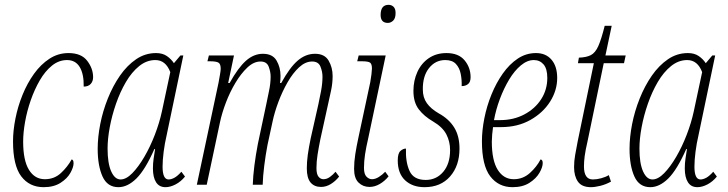

<svg xmlns="http://www.w3.org/2000/svg" viewBox="-20 -766 3018 796"><path d="M161 10Q102 10 68 -35Q34 -80 34 -180Q34 -224 44 -274.5Q54 -325 73.5 -373Q93 -421 121 -460Q149 -499 185 -522.5Q221 -546 264 -546Q317 -546 341.5 -514Q366 -482 366 -446Q366 -429 356 -418Q346 -407 327 -407Q328 -459 310.5 -488Q293 -517 258 -517Q224 -517 195.5 -494Q167 -471 145 -433Q123 -395 107.5 -350.5Q92 -306 84 -261Q76 -216 76 -179Q76 -101 100 -62Q124 -23 166 -23Q205 -23 232.5 -48.5Q260 -74 277 -105Q285 -104 285 -89Q285 -73 272 -49.5Q259 -26 231 -8Q203 10 161 10Z M471 10Q425 10 405 -34.5Q385 -79 385 -149Q385 -197 395.5 -251Q406 -305 427 -357.5Q448 -410 477.5 -452.5Q507 -495 544.5 -520.5Q582 -546 627 -546Q654 -546 672 -533.5Q690 -521 701 -504L728 -536H740L671 -206Q663 -172 658.5 -137Q654 -102 654 -75Q654 -22 679 -22Q690 -22 703 -29Q716 -36 732 -54L747 -34Q730 -13 708 -1.5Q686 10 666 10Q640 10 627 -10.5Q614 -31 614 -68Q614 -89 617 -109Q620 -129 623 -148H620Q582 -62 545.5 -26Q509 10 471 10ZM480 -22Q503 -22 528.5 -48Q554 -74 578.5 -116Q603 -158 622 -207.5Q641 -257 651 -303L686 -467Q667 -517 624 -517Q588 -517 557 -492Q526 -467 502 -426Q478 -385 461 -336Q444 -287 435 -238.5Q426 -190 426 -150Q426 -89 441 -55.5Q456 -22 480 -22Z M1311 9Q1283 9 1267.5 -9.5Q1252 -28 1252 -68Q1252 -95 1256 -124Q1260 -153 1268 -192L1300 -334Q1305 -356 1311 -388.5Q1317 -421 1317 -448Q1317 -469 1308.5 -490Q1300 -511 1274 -511Q1246 -511 1220 -487Q1194 -463 1172 -424.5Q1150 -386 1134 -343Q1118 -300 1110 -262L1089 -165Q1081 -123 1075.5 -79Q1070 -35 1069 0H1028Q1029 -35 1034.5 -78.5Q1040 -122 1049 -169L1084 -334Q1088 -355 1095 -387.5Q1102 -420 1102 -449Q1102 -468 1094 -489.5Q1086 -511 1060 -511Q1032 -511 1005.5 -486Q979 -461 956 -422.5Q933 -384 916.5 -340.5Q900 -297 892 -259L837 0H796L886 -423Q889 -439 892 -456.5Q895 -474 895 -481Q895 -501 885.5 -506.5Q876 -512 849 -512H840L846 -536H950L926 -422H932Q967 -485 999.5 -514Q1032 -543 1070 -543Q1110 -543 1126.5 -515Q1143 -487 1143 -451Q1143 -444 1142.5 -436.5Q1142 -429 1141 -422H1146Q1181 -486 1214 -514.5Q1247 -543 1286 -543Q1326 -543 1342.5 -514.5Q1359 -486 1359 -451Q1359 -421 1352.5 -390.5Q1346 -360 1341 -338L1308 -188Q1301 -153 1296.5 -124.5Q1292 -96 1292 -69Q1292 -44 1300.5 -33.5Q1309 -23 1321 -23Q1335 -23 1348 -32.5Q1361 -42 1371 -54L1386 -34Q1371 -15 1351.5 -3Q1332 9 1311 9Z M1588 -671Q1558 -671 1558 -704Q1558 -746 1591 -746Q1603 -746 1611.5 -738Q1620 -730 1620 -712Q1620 -690 1610 -680.5Q1600 -671 1588 -671ZM1512 9Q1485 9 1466.5 -9Q1448 -27 1448 -66Q1448 -95 1453 -127Q1458 -159 1466 -196L1515 -425Q1518 -441 1520 -458Q1522 -475 1522 -482Q1522 -501 1514 -506.5Q1506 -512 1479 -512H1461L1467 -536H1579L1506 -190Q1498 -156 1493.5 -126.5Q1489 -97 1489 -70Q1489 -44 1499.5 -33.5Q1510 -23 1522 -23Q1536 -23 1551 -32.5Q1566 -42 1577 -54L1591 -35Q1576 -16 1555 -3.5Q1534 9 1512 9Z M1740 10Q1690 10 1659.5 -18.5Q1629 -47 1629 -101Q1629 -130 1640 -140Q1651 -150 1663 -150Q1661 -94 1678 -57Q1695 -20 1745 -20Q1789 -20 1817.5 -53.5Q1846 -87 1846 -144Q1846 -179 1830.5 -209Q1815 -239 1776 -262Q1738 -284 1716 -313Q1694 -342 1694 -389Q1694 -432 1710.5 -468Q1727 -504 1758 -525Q1789 -546 1831 -546Q1881 -546 1906 -516Q1931 -486 1931 -446Q1931 -426 1920.5 -417.5Q1910 -409 1894 -409Q1895 -435 1890 -460Q1885 -485 1870 -501Q1855 -517 1826 -517Q1785 -517 1758.5 -483.5Q1732 -450 1733 -394Q1733 -362 1749.5 -338.5Q1766 -315 1799 -296Q1841 -273 1863 -237.5Q1885 -202 1885 -150Q1885 -79 1846 -34.5Q1807 10 1740 10Z M2105 10Q2047 10 2012.5 -35Q1978 -80 1978 -180Q1978 -225 1988 -275.5Q1998 -326 2017.5 -374Q2037 -422 2064.5 -461Q2092 -500 2126.5 -523Q2161 -546 2202 -546Q2243 -546 2266.5 -518.5Q2290 -491 2290 -443Q2290 -391 2260.5 -344.5Q2231 -298 2178.5 -268.5Q2126 -239 2057 -239H2024Q2022 -227 2020.5 -208.5Q2019 -190 2019 -179Q2019 -101 2043.5 -62Q2068 -23 2110 -23Q2148 -23 2176.5 -48.5Q2205 -74 2221 -105Q2230 -104 2230 -90Q2230 -73 2216.5 -49.5Q2203 -26 2175 -8Q2147 10 2105 10ZM2053 -268Q2109 -268 2153.5 -291.5Q2198 -315 2223.5 -354.5Q2249 -394 2249 -443Q2249 -481 2233.5 -499Q2218 -517 2193 -517Q2166 -517 2139.5 -495Q2113 -473 2091 -436.5Q2069 -400 2052.5 -356Q2036 -312 2028 -268Z M2430 10Q2392 10 2376 -13Q2360 -36 2360 -73Q2360 -99 2364.5 -123.5Q2369 -148 2375 -180L2442 -504H2376L2380 -527Q2411 -528 2429.5 -537.5Q2448 -547 2460.5 -575Q2473 -603 2487 -659H2516L2490 -536H2574L2567 -504H2483L2416 -181Q2407 -142 2404 -119Q2401 -96 2401 -76Q2401 -22 2438 -22Q2454 -22 2472.5 -27Q2491 -32 2504 -40L2513 -13Q2491 -1 2468.5 4.5Q2446 10 2430 10Z M2676 10Q2630 10 2610 -34.5Q2590 -79 2590 -149Q2590 -197 2600.5 -251Q2611 -305 2632 -357.5Q2653 -410 2682.5 -452.5Q2712 -495 2749.5 -520.5Q2787 -546 2832 -546Q2859 -546 2877 -533.5Q2895 -521 2906 -504L2933 -536H2945L2876 -206Q2868 -172 2863.5 -137Q2859 -102 2859 -75Q2859 -22 2884 -22Q2895 -22 2908 -29Q2921 -36 2937 -54L2952 -34Q2935 -13 2913 -1.5Q2891 10 2871 10Q2845 10 2832 -10.5Q2819 -31 2819 -68Q2819 -89 2822 -109Q2825 -129 2828 -148H2825Q2787 -62 2750.5 -26Q2714 10 2676 10ZM2685 -22Q2708 -22 2733.5 -48Q2759 -74 2783.5 -116Q2808 -158 2827 -207.5Q2846 -257 2856 -303L2891 -467Q2872 -517 2829 -517Q2793 -517 2762 -492Q2731 -467 2707 -426Q2683 -385 2666 -336Q2649 -287 2640 -238.5Q2631 -190 2631 -150Q2631 -89 2646 -55.5Q2661 -22 2685 -22Z"/></svg>

Font: Noto Serif ExtraCondensed ExtraLight
Style: Italic
Weight: 200
Width: 2
Italic angle: -12°
Designer: Monotype Design Team
Foundry: Monotype Imaging Inc.
Version: Version 2.014; ttfautohint (v1.8.4.7-5d5b)